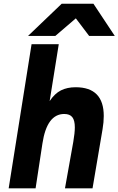

<svg xmlns="http://www.w3.org/2000/svg" viewBox="-20 -1032 649 1052"><path d="M153 -790H302L252 -478Q279.5 -519.5 313.8 -536.8Q348 -554 394.5 -554Q548.5 -554 548.5 -396.5Q548.5 -362 542 -324.5L487 0H336L381.5 -254.5Q390 -304 390 -334Q390 -372.5 376.2 -390Q362.5 -407.5 332 -407.5Q237 -407.5 212.5 -246L175 0H27.5ZM318 -1011.5H492L609 -835H468.5L395.5 -931.5L283 -835H133.5Z"/></svg>

Font: JuliaMono ExtraBoldItalic
Style: Regular
Weight: 800
Italic angle: -9°
Monospace: yes
Designer: cormullion
Foundry: corm
Version: Version 0.049; ttfautohint (v1.8.4)